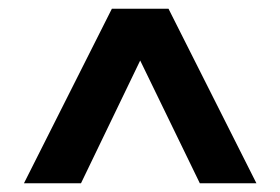

<svg xmlns="http://www.w3.org/2000/svg" viewBox="-20 -720 644 441"><path d="M237 -700H367L569 -299H439L302 -581L166 -299H35Z"/></svg>

Font: Pathway Extreme 8pt Thin 12pt ExtraBold
Style: Regular
Weight: 800
Version: Version 1.001;gftools[0.9.26]